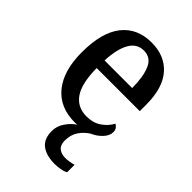

<svg xmlns="http://www.w3.org/2000/svg" viewBox="-228 -641 964 964"><g transform="rotate(45 253.5 -159.0)"><path d="M349 229Q289 229 255 203.5Q221 178 221 122Q221 87 241.5 57Q262 27 289 9Q280 10 272 10Q165 10 106.5 -62Q48 -134 48 -264Q48 -405 104 -476Q160 -547 262 -547Q356 -547 409.5 -486Q463 -425 463 -306V-261H157Q158 -153 192.5 -103Q227 -53 292 -53Q340 -53 372.5 -76Q405 -99 421 -130Q430 -126 437 -116.5Q444 -107 444 -93Q444 -67 421 -43Q398 -19 369 -7Q339 12 320 40.5Q301 69 301 110Q301 141 318.5 155.5Q336 170 364 170Q390 170 422 161V214Q408 222 386 225.5Q364 229 349 229ZM354 -316Q354 -395 333.5 -443Q313 -491 263 -491Q214 -491 188 -446Q162 -401 158 -316Z"/></g></svg>

Font: Noto Serif Sinhala SemiCondensed Medium
Style: Regular
Weight: 500
Width: 4
Designer: Jelle Bosma - Monotype Design Team
Foundry: Monotype Imaging Inc.
Version: Version 2.007; ttfautohint (v1.8.4.7-5d5b)